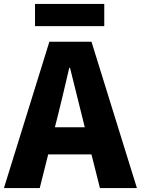

<svg xmlns="http://www.w3.org/2000/svg" viewBox="-28 -956 716 976"><path d="M502 -823H150V-936H502ZM403 -309 328 -611H324Q285 -443 267 -372L251 -309ZM437 -171H217L174 0H-8L223 -744H437L668 0H480Z"/></svg>

Font: Source Han Sans CN Heavy
Style: Bold
Weight: 900
Designer: Ryoko NISHIZUKA (kana & ideographs); Paul D. Hunt (Latin, Greek & Cyrillic); Wenlong ZHANG (bopomofo); Sandoll Communica
Foundry: Adobe Systems Incorporated
Version: Version 1.000;PS 1;hotconv 1.0.78;makeotf.lib2.5.61930